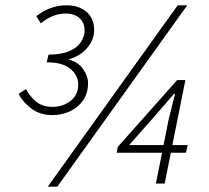

<svg xmlns="http://www.w3.org/2000/svg" viewBox="-20 -692 789 724"><path d="M177 -258Q131 -258 98.5 -282.5Q66 -307 50 -338L78 -356Q92 -329 116 -309Q140 -289 178 -289Q217 -289 246 -311.5Q275 -334 275 -374Q275 -407 246 -432Q217 -457 156 -457L163 -486Q212 -486 242 -499.5Q272 -513 285.5 -534Q299 -555 299 -576Q299 -606 280 -623.5Q261 -641 227 -641Q204 -641 180.5 -632Q157 -623 134 -604L117 -631Q144 -652 172 -662Q200 -672 231 -672Q277 -672 306 -647.5Q335 -623 335 -578Q335 -542 308.5 -511Q282 -480 238 -468Q275 -458 293.5 -431.5Q312 -405 312 -379Q312 -340 293 -313Q274 -286 243.5 -272Q213 -258 177 -258ZM160 12 650 -672H686L196 12ZM568 0 615 -237 640 -338H636L565 -256L467 -145H688L681 -116H420L424 -138L648 -390H679L601 0Z"/></svg>

Font: Source Sans 3 Light
Style: Italic
Weight: 300
Italic angle: -11°
Designer: Paul D. Hunt
Foundry: Adobe
Version: Version 3.046;hotconv 1.0.118;makeotfexe 2.5.65603